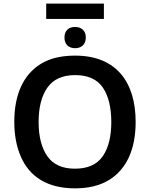

<svg xmlns="http://www.w3.org/2000/svg" viewBox="-20 -1033 830 1063"><path d="M235.8 -1013.2V-928.2H555.2V-1013.2ZM396 -883.8C361.3 -883.8 336.9 -864.7 336.9 -825.2C336.9 -786.1 361.3 -766.1 396 -766.1C429.2 -766.1 455.1 -786.1 455.1 -825.2C455.1 -864.7 429.2 -883.8 396 -883.8ZM731 -357.9C731 -579.6 622.6 -725.1 396 -725.1C319.3 -725.1 255.9 -710 206.5 -679.7C106.9 -618.7 59.1 -505.9 59.1 -358.9C59.1 -285.2 71.3 -220.2 95.7 -165C144 -54.2 242.7 9.8 395 9.8C470.2 9.8 532.7 -5.4 583 -36.1C683.1 -97.2 731 -210 731 -357.9ZM193.8 -357.9C193.8 -438.5 210 -502 242.7 -548.3C274.9 -594.2 326.2 -617.2 396 -617.2C466.8 -617.2 517.6 -594.2 549.3 -548.3C580.6 -502 596.2 -438.5 596.2 -357.9C596.2 -277.3 580.6 -213.9 548.8 -168C517.1 -122.1 465.8 -99.1 395 -99.1C325.2 -99.1 273.9 -122.1 242.2 -168C210 -213.9 193.8 -277.3 193.8 -357.9Z"/></svg>

Font: Noto Reveo Sans
Style: Regular
Weight: 600
Designer: Monotype Design Team
Foundry: Monotype Imaging Inc.
Version: Version 2.007